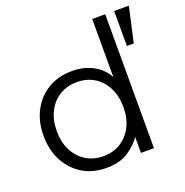

<svg xmlns="http://www.w3.org/2000/svg" viewBox="-130 -839 935 970"><g transform="rotate(-20 337.0 -354.0)"><path d="M282 12Q207 12 152 -22Q97 -56 66.5 -115Q36 -174 36 -249Q36 -324 66.5 -382.5Q97 -441 152.5 -474.5Q208 -508 283 -508Q346 -508 395 -481.5Q444 -455 469 -408V-720H539V0H469V-86Q445 -49 399 -18.5Q353 12 282 12ZM286 -49Q339 -49 379 -74Q419 -99 442 -143.5Q465 -188 465 -248Q465 -308 442 -353Q419 -398 379 -422.5Q339 -447 286 -447Q234 -447 193.5 -422.5Q153 -398 130 -353Q107 -308 107 -248Q107 -188 130 -143.5Q153 -99 193.5 -74Q234 -49 286 -49ZM587 -532V-720H666L624 -532Z"/></g></svg>

Font: Host Grotesk Light
Style: Regular
Weight: 300
Designer: Doukan Karapınar
Foundry: Element Type
Version: Version 1.003